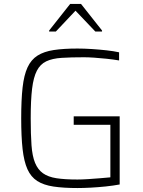

<svg xmlns="http://www.w3.org/2000/svg" viewBox="-20 -941 721 969"><path d="M371 8Q300 8 250 0.5Q200 -7 168 -27.5Q136 -48 118.5 -87Q101 -126 94 -188.5Q87 -251 87 -344Q87 -437 94 -499.5Q101 -562 119 -601Q137 -640 169.5 -660.5Q202 -681 251.5 -688.5Q301 -696 371 -696Q405 -696 443.5 -693.5Q482 -691 518 -687Q554 -683 581 -677V-636Q551 -641 518 -644.5Q485 -648 455 -650Q425 -652 404 -652Q338 -652 291 -649Q244 -646 213.5 -631.5Q183 -617 166 -584Q149 -551 142 -493.5Q135 -436 135 -344Q135 -263 139 -208Q143 -153 157 -119Q171 -85 197 -66.5Q223 -48 265 -41.5Q307 -35 371 -35Q394 -35 424.5 -37Q455 -39 485.5 -41.5Q516 -44 537 -46V-311H352V-354H584V-10Q552 -4 514 0Q476 4 438.5 6Q401 8 371 8ZM228 -782V-787L334 -921H389L495 -787V-782H461L361 -887L262 -782Z"/></svg>

Font: Saira Thin ExtraLight
Style: Regular
Weight: 250
Version: Version 1.101